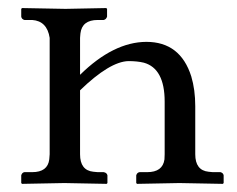

<svg xmlns="http://www.w3.org/2000/svg" viewBox="-20 -451 583 472"><path d="M176.8 -71.8Q176.8 -32.2 209.5 -28.8Q214.8 -28.3 220.2 -27.8H234.9Q242.7 -26.4 244.1 -20V-1L242.2 1Q241.2 1 138.2 -1L34.2 1L32.2 -1V-20Q34.2 -26.9 40 -27.8H59.1Q97.2 -27.8 101.1 -59.1Q101.6 -65.4 102.1 -71.8V-357.9Q95.7 -399.4 59.1 -401.9H40Q33.2 -403.8 32.2 -410.2V-429.2L34.2 -431.2Q35.2 -431.2 141.1 -429.2L241.2 -431.2L243.2 -429.2V-410.2Q241.2 -403.3 234.9 -401.9H220.2Q181.6 -401.9 177.7 -368.7Q177.2 -363.3 176.8 -357.9V-267.1Q258.8 -347.7 339.8 -348.1Q423.3 -348.1 450.2 -263.2Q460 -230.5 460 -189.9V-71.8Q460 -32.2 492.7 -28.8Q498 -28.3 502.9 -27.8H522Q528.8 -25.9 529.8 -20V-1L527.8 1Q526.9 1 420.9 -1L316.9 1L314.9 -1V-20Q316.9 -26.9 323.2 -27.8H341.8Q379.9 -27.8 384.3 -59.1Q384.8 -65.4 384.8 -71.8V-201.2Q384.8 -282.7 333.5 -296.9Q317.4 -300.8 295.9 -300.8Q250 -299.8 176.8 -229Z"/></svg>

Font: Linux Biolinum O
Style: Regular
Weight: 400
Designer: Philipp H. Poll
Foundry: Philipp H. Poll
Version: Version 1.0.4